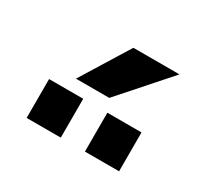

<svg xmlns="http://www.w3.org/2000/svg" viewBox="-85 -1085 642 599"><g transform="rotate(30 236.5 -785.0)"><path d="M243 -963H409L256 -790H136ZM274 -607V-747H397V-607ZM64 -607V-747H187V-607Z"/></g></svg>

Font: M PLUS 1p
Style: Bold
Weight: 700
Version: Version 1.062